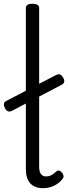

<svg xmlns="http://www.w3.org/2000/svg" viewBox="-35 -973 359 1010"><path d="M193 17Q147 17 124 -9Q101 -35 101 -84V-931Q101 -942 109.5 -947.5Q118 -953 135 -953Q153 -953 162 -947.5Q171 -942 171 -931V-95Q171 -70 180.5 -57.5Q190 -45 207 -45Q218 -45 227 -48Q236 -51 244 -57Q252 -63 261 -71Q268 -77 276 -75.5Q284 -74 291 -65Q296 -59 298.5 -50.5Q301 -42 296 -35Q285 -19 268 -7Q251 5 231.5 11Q212 17 193 17ZM28 -390Q16 -384 7 -387.5Q-2 -391 -9 -404Q-15 -414 -14.5 -425Q-14 -436 -2 -442L261 -579Q273 -584 280.5 -581.5Q288 -579 295 -568Q304 -554 303 -544Q302 -534 291 -528Z"/></svg>

Font: Playwrite US Modern Light
Style: Regular
Weight: 300
Designer: Veronika Burian, José Scaglione
Foundry: TypeTogether
Version: Version 1.003